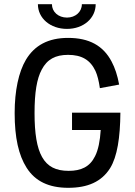

<svg xmlns="http://www.w3.org/2000/svg" viewBox="-20 -889 643 917"><path d="M300 -751C379 -751 437 -802 437 -869H371C371 -832 340 -805 300 -805C259 -805 228 -832 228 -869H161C161 -802 220 -751 300 -751ZM324 -351V-268H461C458 -217 449 -172 434 -143C409 -92 367 -73 308 -73C247 -73 207 -93 181 -139C156 -183 145 -252 145 -349C145 -448 156 -513 179 -556C205 -606 245 -627 305 -627C370 -627 411 -603 436 -550C445 -530 452 -503 457 -468L549 -485C541 -529 529 -565 513 -595C473 -671 406 -708 305 -708C210 -708 145 -672 104 -604C69 -545 50 -456 50 -349C50 -231 69 -148 107 -88C148 -23 214 8 306 8C399 8 465 -21 506 -86C540 -141 554 -232 555 -351Z"/></svg>

Font: Arthouse Owned Medium
Style: Regular
Weight: 500
Designer: Jeremy Tribby
Foundry: Tribby Type
Version: Version 1.000;PS 001.000;hotconv 1.0.88;makeotf.lib2.5.64775